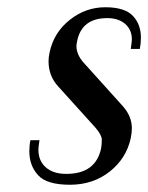

<svg xmlns="http://www.w3.org/2000/svg" viewBox="-20 -500 409 530"><path d="M61 -82Q61 -100 64 -113H89Q86 -94 86 -87Q86 -56 106.5 -38Q127 -20 163 -20Q244 -20 259 -90Q261 -102 261 -114.5Q261 -127 244 -147L141 -261Q114 -290 114 -331Q114 -342 117 -356Q129 -411 173 -445.5Q217 -480 270.5 -480Q324 -480 346.5 -456.5Q369 -433 369 -396Q369 -380 366 -365H341Q344 -386 344 -391Q344 -418 325.5 -434Q307 -450 276 -450Q206 -450 193 -387Q191 -377 191 -373Q191 -350 210 -328L319 -207Q344 -179 344 -146Q344 -134 341 -119Q329 -63 283 -26.5Q237 10 173 10Q109 10 85 -16.5Q61 -43 61 -82Z"/></svg>

Font: Trochut
Style: Italic
Weight: 400
Italic angle: -12°
Designer: Andreu Balius
Foundry: Andreu Balius
Version: Version 1.001